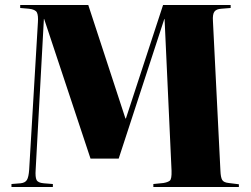

<svg xmlns="http://www.w3.org/2000/svg" viewBox="-20 -750 1008 770"><path d="M26 0V-12L63 -15Q81 -17 88 -28.5Q95 -40 97 -70L132 -660Q134 -688 128 -700Q122 -712 96 -715L61 -718V-730H334L483 -275H485L634 -730H905V-718L868 -715Q848 -714 840 -703.5Q832 -693 834 -665L864 -65Q865 -39 871 -28.5Q877 -18 898 -16L938 -11V0H595V-12L635 -16Q653 -19 661 -25.5Q669 -32 668 -65L640 -674H639L456 -114H343L157 -674H156L123 -69Q121 -40 126.5 -28.5Q132 -17 155 -15L192 -12V0Z"/></svg>

Font: Literata 72pt ExtraBold
Style: Regular
Weight: 800
Designer: Latin by Veronika Burian and Jose Scaglione. Greek by Irene Vlachou. Cyrillic by Vera Evstafieva.
Foundry: TypeTogether
Version: Version 3.002